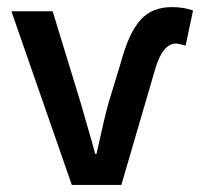

<svg xmlns="http://www.w3.org/2000/svg" viewBox="-20 -523 566 543"><path d="M465.8 -502.9Q500 -502.9 525.9 -493.2L504.9 -394Q483.9 -399.9 478 -399.9Q440.9 -399.9 419.9 -331.1L323.2 0H183.1L12.2 -491.2H128.9L207 -235.8Q212.9 -214.8 227.5 -165Q242.2 -115.2 249 -87.9H252.9Q277.8 -201.7 288.1 -235.8L321.8 -346.2Q343.8 -428.7 376.5 -465.8Q409.2 -502.9 465.8 -502.9Z"/></svg>

Font: SourceSansPro-Semibold
Style: Regular
Weight: 600
Designer: Paul D. Hunt
Foundry: Adobe Systems Incorporated
Version: Version 2.020;PS 2.0;hotconv 1.0.86;makeotf.lib2.5.63406